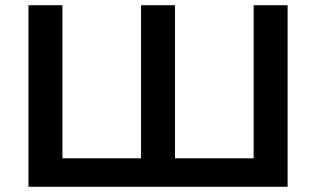

<svg xmlns="http://www.w3.org/2000/svg" viewBox="-20 -715 1226 735"><path d="M89 0V-695H219V-109H520V-695H650V-109H951V-695H1081V0Z"/></svg>

Font: Coval
Style: ExtraBold
Weight: 800
Foundry: Context Ltd
Version: Version 001.000